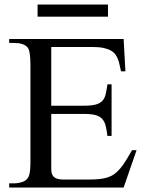

<svg xmlns="http://www.w3.org/2000/svg" viewBox="-20 -836 651 856"><path d="M531.2 0H21V-18.6H43.9Q48.3 -18.6 54.9 -19.3Q61.5 -20 69.1 -21.7Q76.7 -23.4 84 -26.4Q91.3 -29.3 96.2 -33.7Q101.1 -38.1 104.7 -43.5Q108.4 -48.8 110.8 -58.1Q113.3 -67.4 114.5 -81.5Q115.7 -95.7 115.7 -117.7V-547.4Q115.7 -579.6 112.3 -598.9Q108.9 -618.2 103 -624.5Q85.4 -644.5 43.9 -644.5H21V-662.1H531.2L539.1 -518.1H519.5Q516.1 -532.2 513.4 -545.7Q510.7 -559.1 506.1 -571.3Q501.5 -583.5 494.1 -593.5Q486.8 -603.5 473.9 -610.8Q460.9 -618.2 441.2 -622.3Q421.4 -626.5 392.1 -626.5H208.5V-364.7H354.5Q388.2 -364.7 407.5 -370.1Q426.8 -375.5 437 -387.2Q447.3 -398.9 451.4 -417Q455.6 -435.1 459 -460H477.5V-230H459Q455.6 -255.9 451.2 -274.4Q446.8 -293 436.5 -304.9Q426.3 -316.9 407.2 -322.5Q388.2 -328.1 354.5 -328.1H208.5V-80.1Q208.5 -66.9 213.1 -56.9Q217.8 -46.9 229.5 -41.3Q241.2 -35.6 264.6 -35.6H376.5Q403.3 -35.6 423.8 -37.8Q444.3 -40 460.7 -45.4Q477.1 -50.8 490 -60.3Q502.9 -69.8 515.4 -84.2Q527.8 -98.6 540.5 -118.9Q553.2 -139.2 568.8 -166.5H588.9ZM147.5 -761.7V-815.9H461.4V-761.7Z"/></svg>

Font: Doulos SIL Viet
Style: Regular
Weight: 400
Designer: Walt Agee, Victor Gaultney, Peter Martin, Debbi Hosken, Becca Hirsbrunner
Foundry: SIL International
Version: Version 5.000